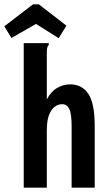

<svg xmlns="http://www.w3.org/2000/svg" viewBox="-71 -870 491 890"><path d="M39 -670H155V-661Q149 -655 147.5 -647.5Q146 -640 146 -624V-409Q165 -446 194 -462.5Q223 -479 254 -479Q309 -479 338.5 -435Q368 -391 368 -286V0H261V-285Q261 -343 250 -365Q239 -387 218 -387Q186 -387 166 -356.5Q146 -326 146 -266V0H39ZM-18 -694 -51 -748 82 -850H109L237 -751L201 -693L96 -759Z"/></svg>

Font: Inconsolata Condensed ExtraBold
Style: Regular
Weight: 800
Width: 3
Monospace: yes
Designer: Raph Levien, Cyreal, Brenton Simpson
Foundry: Raph Levien, Cyreal, Google
Version: Version 3.001; ttfautohint (v1.8.2.53-6de2)